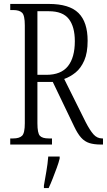

<svg xmlns="http://www.w3.org/2000/svg" viewBox="-20 -734 543 975"><path d="M32 0V-31H47Q78 -31 92 -44.5Q106 -58 106 -108V-605Q106 -656 92 -669.5Q78 -683 47 -683H32V-714H228Q332 -714 378.5 -668Q425 -622 425 -527Q425 -466 408 -427Q391 -388 364 -366Q337 -344 306 -333L415 -114Q436 -73 454.5 -52Q473 -31 499 -31H503V0H493Q458 0 434 -7.5Q410 -15 392 -35Q374 -55 357 -91L248 -318H170V-108Q170 -58 182.5 -44.5Q195 -31 227 -31H244V0ZM215 -354Q290 -354 325 -398Q360 -442 360 -525Q360 -598 329.5 -637.5Q299 -677 228 -677H170V-354ZM203 208Q209 173 215.5 136Q222 99 225 61H283V71Q278 92 268 119Q258 146 247.5 173Q237 200 227 221H203Z"/></svg>

Font: Noto Serif ExtraCondensed Light
Style: Regular
Weight: 300
Width: 2
Designer: Monotype Design Team
Foundry: Monotype Imaging Inc.
Version: Version 2.014; ttfautohint (v1.8.4.7-5d5b)